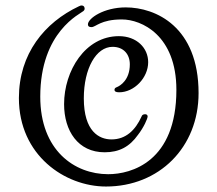

<svg xmlns="http://www.w3.org/2000/svg" viewBox="-20 -674 794 701"><path d="M314 -575C330 -575 347 -603 425 -603C497 -603 624 -545 624 -346C624 -84 460 -38 375 -38C252 -38 127 -125 127 -321C127 -560 275 -624 285 -634C288 -637 289 -639 289 -642C289 -646 288 -654 277 -654C274 -654 271 -652 268 -651C143 -592 49 -478 49 -316C49 -107 217 7 367 7C561 7 705 -136 705 -334C705 -576 549 -647 439 -647C359 -647 301 -607 301 -585C301 -578 305 -575 314 -575ZM521 -447C521 -499 479 -542 414 -542C291 -542 214 -415 214 -294C214 -196 265 -118 362 -118C415 -118 453 -138 484 -182C505 -209 519 -241 519 -249C519 -252 517 -257 510 -257C502 -257 498 -253 497 -249C474 -198 439 -165 387 -165C342 -165 286 -194 286 -315C286 -424 331 -503 391 -503C431 -503 454 -476 454 -439C454 -382 419 -361 407 -356C401 -354 398 -351 398 -346C398 -341 402 -337 415 -337C470 -337 521 -390 521 -447Z"/></svg>

Font: Engagement
Style: Regular
Weight: 400
Designer: Astigmatic (AOETI)
Foundry: Astigmatic (AOETI)
Version: Version 1.000